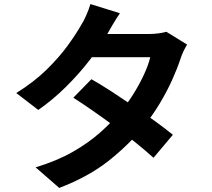

<svg xmlns="http://www.w3.org/2000/svg" viewBox="-20 -857 1040 943"><path d="M429 -468Q475 -442 529.5 -406.5Q584 -371 640 -333Q696 -295 745.5 -259Q795 -223 829 -195L734 -82Q701 -112 652.5 -151.5Q604 -191 548 -232.5Q492 -274 437.5 -312Q383 -350 340 -377ZM899 -638Q890 -624 881 -605Q872 -586 866 -567Q851 -521 825.5 -464.5Q800 -408 765 -349.5Q730 -291 685 -235Q614 -147 514.5 -68Q415 11 271 66L155 -35Q260 -67 337 -111Q414 -155 470.5 -205Q527 -255 569 -305Q603 -344 633.5 -392.5Q664 -441 686.5 -489.5Q709 -538 718 -576H380L426 -690H710Q734 -690 757.5 -693Q781 -696 797 -701ZM569 -792Q551 -766 533.5 -736Q516 -706 507 -690Q473 -630 421 -562.5Q369 -495 304.5 -431Q240 -367 168 -317L60 -400Q148 -455 209.5 -515.5Q271 -576 312 -632.5Q353 -689 378 -733Q390 -751 403.5 -781.5Q417 -812 424 -837Z"/></svg>

Font: Noto Sans SC Thin
Style: Bold
Weight: 700
Version: Version 2.004-H2;hotconv 1.0.118;makeotfexe 2.5.65603